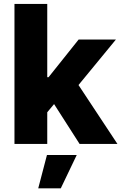

<svg xmlns="http://www.w3.org/2000/svg" viewBox="-20 -748 630 998"><path d="M208.5 -144V-346.7H232.4L388.7 -542.5H582.5L354 -264.6H309.1ZM55.2 0V-727.5H225.6V0ZM393.6 0 248.5 -226.6 360.8 -347.2 590.3 0ZM178.7 231 224.1 57.6H378.9L295.9 231Z"/></svg>

Font: Inter 16pt ExtraBold
Style: Regular
Weight: 800
Version: Version 4.001;git-66647c0bb